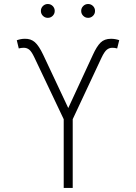

<svg xmlns="http://www.w3.org/2000/svg" viewBox="-20 -929 672 949"><path d="M294.9 0V-339.8L150.4 -644Q136.2 -674.3 124.5 -683.6Q112.8 -692.9 97.2 -692.9Q90.3 -692.9 84 -691.9Q77.6 -690.9 72.8 -689.5L63 -730Q83.5 -737.3 102.1 -737.3Q131.8 -738.3 152.1 -720.7Q172.4 -703.1 193.8 -657.7L317.4 -395L439 -657.7Q458 -699.7 477.1 -718.5Q496.1 -737.3 528.8 -737.3Q548.8 -737.3 569.3 -730.5L559.1 -689.5Q547.9 -692.9 535.6 -692.9Q520 -692.9 508.1 -683.3Q496.1 -673.8 481.9 -644L339.4 -339.8V0ZM216.3 -840.8Q202.1 -840.8 192.1 -850.8Q182.1 -860.8 182.1 -875Q182.1 -889.2 192.1 -899.2Q202.1 -909.2 216.3 -909.2Q230.5 -909.2 240.5 -899.2Q250.5 -889.2 250.5 -875Q250.5 -860.8 240.5 -850.8Q230.5 -840.8 216.3 -840.8ZM415.5 -840.8Q401.4 -840.8 391.4 -850.8Q381.3 -860.8 381.3 -875Q381.3 -889.2 391.4 -899.2Q401.4 -909.2 415.5 -909.2Q429.7 -909.2 439.7 -899.2Q449.7 -889.2 449.7 -875Q449.7 -860.8 439.7 -850.8Q429.7 -840.8 415.5 -840.8Z"/></svg>

Font: Inter Extra Light
Style: Regular
Weight: 200
Designer: Rasmus Andersson
Foundry: rsms
Version: Version 4.000;git-3c8e0fc